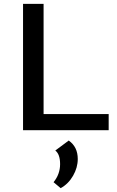

<svg xmlns="http://www.w3.org/2000/svg" viewBox="-20 -678 607 1000"><path d="M207 -84H546V0H100V-658H207ZM338 54Q385 87 385 150Q385 195 360.5 237.5Q336 280 296 302L259 271Q293 229 293 177Q293 125 268 106Z"/></svg>

Font: EauTestText Semibold
Style: Regular
Weight: 600
Designer: Christian Thalmann (Catharsis Fonts)
Version: Version 0.001;PS 000.001;hotconv 1.0.88;makeotf.lib2.5.64775